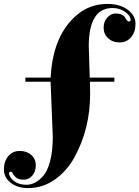

<svg xmlns="http://www.w3.org/2000/svg" viewBox="-120 -738 713 982"><path d="M150 -39 139 -313V-320H10V-341H139Q150 -558 274 -662Q340 -718 429 -718Q493 -718 533 -688.5Q573 -659 573 -616.5Q573 -574 550.5 -547.5Q528 -521 492 -521Q456 -521 433 -542.5Q410 -564 410 -596Q410 -628 429 -648.5Q448 -669 470 -669Q492 -669 504 -662.5Q516 -656 520 -648Q531 -628 538 -628Q548 -628 548 -636Q548 -658 519.5 -677.5Q491 -697 456 -697Q334 -697 334 -502Q334 -478 339 -341H465V-320H340L341 -258Q341 -79 260 68Q221 138 159.5 181Q98 224 23 224Q-30 224 -65 197Q-100 170 -100 128.5Q-100 87 -77.5 60.5Q-55 34 -19 34Q17 34 40 54.5Q63 75 63 107.5Q63 140 45 160.5Q27 181 1.5 181Q-24 181 -36.5 171Q-49 161 -54 150.5Q-59 140 -64 140Q-74 140 -74 151Q-74 154 -69 164Q-44 207 16 207Q60 207 100 163Q122 139 136 87Q150 35 150 -39Z"/></svg>

Font: Elsie Swash Caps Black
Style: Regular
Weight: 900
Designer: Alejandro Inler
Foundry: Alejandro Inler
Version: 1.003